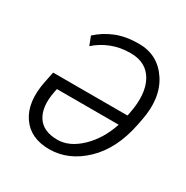

<svg xmlns="http://www.w3.org/2000/svg" viewBox="-132 -650 749 772"><g transform="rotate(30 242.5 -264.0)"><path d="M297.4 -538.1Q385.7 -538.1 434.3 -464.8Q482.9 -391.6 460.4 -279.3L455.1 -252.4Q430.2 -128.4 357.4 -59.3Q284.7 9.8 195.8 9.8Q108.4 9.8 66.9 -51.3Q25.4 -112.3 45.9 -215.3L56.2 -265.1H401.4L404.3 -279.3Q423.3 -375.5 392.1 -432.1Q360.8 -488.8 287.6 -488.8Q239.3 -488.8 199.5 -473.1Q159.7 -457.5 128.9 -429.7L113.3 -470.2Q147 -501.5 191.9 -519.8Q236.8 -538.1 297.4 -538.1ZM205.6 -39.6Q260.7 -39.6 312.3 -88.9Q363.8 -138.2 389.2 -215.3H102.5L99.6 -201.2Q84.5 -126 111.6 -82.8Q138.7 -39.6 205.6 -39.6Z"/></g></svg>

Font: Franko
Style: Light Italic
Weight: 300
Designer: Google
Version: Version 1.200310; 2013